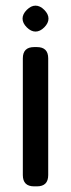

<svg xmlns="http://www.w3.org/2000/svg" viewBox="-20 -652 252 681"><path d="M75 -555Q90 -540 106 -540Q122 -540 137 -555Q152 -570 152 -586Q152 -602 137 -617Q122 -632 106 -632Q90 -632 75 -617Q60 -602 60 -586Q60 -570 75 -555ZM101 9H111Q151 9 151 -31V-445Q151 -485 111 -485H101Q61 -485 61 -445V-31Q61 9 101 9Z"/></svg>

Font: WDXL Lubrifont JP N
Style: Regular
Weight: 400
Designer: [WDXL Lubrifont] Copyright 2020-2022 (c) NightFurySL2001, Skr-ZERO; [ZCOOL QingKe HuangYou] Copyright 2018-2022 (c) The 
Version: Version 2.001;hotconv 1.1.1;makeotfexe 2.6.0